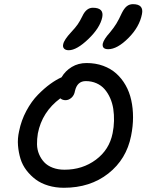

<svg xmlns="http://www.w3.org/2000/svg" viewBox="-20 -930 697 914"><path d="M495.1 -695.8Q464.8 -695.8 469.2 -722.2Q474.1 -743.2 502.9 -774.9Q522 -797.9 533.9 -817.4Q545.9 -836.9 560.1 -868.2Q571.3 -890.6 583.7 -900.4Q596.2 -910.2 612.8 -910.2Q665.5 -910.2 655.8 -862.8Q644 -801.8 591.1 -748.8Q538.1 -695.8 495.1 -695.8ZM307.1 -690.9Q292.5 -690.9 285.2 -698.5Q277.8 -706.1 280.8 -719.2Q284.7 -740.2 318.8 -776.9Q339.4 -798.8 349.9 -814Q360.4 -829.1 372.1 -853Q390.6 -893.1 421.9 -893.1Q475.6 -893.1 466.8 -848.1Q456.5 -797.9 400.9 -744.4Q345.2 -690.9 307.1 -690.9ZM284.2 -36.1Q244.6 -36.1 210.2 -46.4Q175.8 -56.6 150.6 -75.2Q125.5 -93.8 106.2 -118.9Q86.9 -144 77.6 -174.1Q68.4 -204.1 65.7 -237.3Q63 -270.5 70.8 -305.2Q81.1 -356.9 105.5 -402.3Q129.9 -447.8 160.6 -479Q191.4 -510.3 219.5 -530.5Q247.6 -550.8 272.9 -562Q291 -592.8 321.8 -611.3Q352.5 -629.9 392.1 -629.9Q435.1 -629.9 471.2 -616.7Q507.3 -603.5 533.4 -580.1Q559.6 -556.6 577.9 -524.4Q596.2 -492.2 604.7 -453.6Q613.3 -415 613.3 -371.8Q613.3 -328.6 604 -283.2Q582 -171.9 495.6 -104Q409.2 -36.1 284.2 -36.1ZM160.2 -294.9Q155.8 -268.1 156.2 -242.9Q156.7 -217.8 166 -195.8Q175.3 -173.8 190.7 -157.5Q206.1 -141.1 231 -131.6Q255.9 -122.1 287.1 -122.1Q372.6 -122.1 436.5 -169.7Q500.5 -217.3 516.1 -295.9Q522 -324.7 522.7 -354.2Q523.4 -383.8 519.3 -411.4Q515.1 -439 504.4 -463.1Q493.7 -487.3 478 -505.4Q462.4 -523.4 439.2 -533.7Q416 -543.9 388.2 -543.9Q347.7 -543.9 336.9 -497.1Q333.5 -476.6 320.3 -464.8Q307.1 -453.1 292 -453.1Q277.3 -453.1 267.1 -461.9Q180.2 -397.5 160.2 -294.9Z"/></svg>

Font: Shantell Sans Irregular
Style: Italic
Weight: 400
Italic angle: -11.31°
Designer: Stephen Nixon, Anya Danilova, Shantell Martin
Foundry: Arrow Type
Version: Version 1.006;[9816181b4]